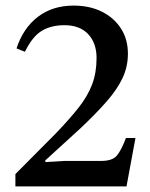

<svg xmlns="http://www.w3.org/2000/svg" viewBox="-20 -666 535 686"><path d="M432 0H35V-44L180 -190Q228 -240 260.5 -281Q293 -322 309 -364Q325 -406 325 -459Q325 -512 295 -544Q265 -576 210 -576Q163 -576 129.5 -556Q96 -536 69 -481L39 -493Q63 -566 115.5 -606Q168 -646 243 -646Q300 -646 343.5 -624.5Q387 -603 412 -564.5Q437 -526 437 -474Q437 -428 418 -387.5Q399 -347 361.5 -304Q324 -261 269 -209L142 -93V-87L210 -91H341Q381 -91 397 -109.5Q413 -128 430 -173H464Z"/></svg>

Font: STIX Two Text Medium
Style: Regular
Weight: 500
Designer: Ross Mills, John Hudson & Paul Hanslow, Tiro Typeworks Ltd; with prior portions MicroPress Inc., and Coen Hoffman.
Foundry: Tiro Typeworks Ltd
Version: Version 2.13 b171